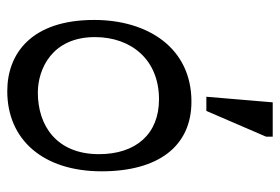

<svg xmlns="http://www.w3.org/2000/svg" viewBox="-138 -600 752 515"><g transform="rotate(90 237.5 -343.0)"><path d="M225 13C356 13 440 -84 440 -240C440 -392 373 -481 253 -481C109 -481 34 -364 34 -220C34 -52 124 13 225 13ZM229 -69C166 -69 80 -107 80 -222C80 -319 140 -394 247 -394C340 -394 394 -332 394 -233C394 -118 316 -69 229 -69ZM278 -521 347 -681V-699H255L240 -521Z"/></g></svg>

Font: STIX Two Text
Style: Regular
Weight: 400
Designer: Ross Mills, John Hudson & Paul Hanslow, Tiro Typeworks Ltd; with prior portions MicroPress Inc., and Coen Hoffman.
Foundry: Tiro Typeworks Ltd
Version: Version 2.13 b171